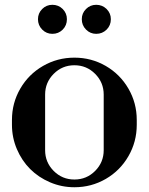

<svg xmlns="http://www.w3.org/2000/svg" viewBox="-20 -768 620 800"><path d="M290 12.2Q236.8 12.2 188.7 -8.3Q140.6 -28.8 105.7 -63.7Q70.8 -98.6 50.3 -146.7Q29.8 -194.8 29.8 -248V-268.1Q29.8 -338.9 64.5 -398.7Q99.1 -458.5 159.2 -493.2Q219.2 -527.8 290 -527.8Q360.8 -527.8 420.7 -493.2Q480.5 -458.5 515.1 -398.7Q549.8 -338.9 549.8 -268.1V-248Q549.8 -177.2 515.1 -117.2Q480.5 -57.1 420.7 -22.5Q360.8 12.2 290 12.2ZM138.2 -688Q138.2 -712.9 155.8 -730.5Q173.3 -748 198.2 -748Q223.6 -748 241.2 -730.5Q258.8 -712.9 258.8 -688Q258.8 -662.1 241.2 -644.5Q223.6 -627 198.2 -627Q173.3 -627 155.8 -644.8Q138.2 -662.6 138.2 -688ZM168 -142.1Q168 -91.8 203.6 -55.9Q239.3 -20 290 -20Q340.8 -20 376.5 -55.9Q412.1 -91.8 412.1 -142.1V-374Q412.1 -424.3 376.5 -460.2Q340.8 -496.1 290 -496.1Q239.3 -496.1 203.6 -460.2Q168 -424.3 168 -374ZM320.8 -688Q320.8 -712.9 338.4 -730.5Q356 -748 380.9 -748Q406.2 -748 424.1 -730.5Q441.9 -712.9 441.9 -688Q441.9 -662.1 424.1 -644.5Q406.2 -627 380.9 -627Q356 -627 338.4 -644.8Q320.8 -662.6 320.8 -688Z"/></svg>

Font: Fin Serif Display
Style: Italic
Weight: 400
Designer: J. Blake Harris
Version: Version 1.006;FEAKit 1.0